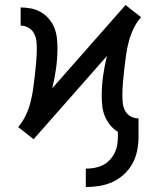

<svg xmlns="http://www.w3.org/2000/svg" viewBox="-20 -550 640 772"><path d="M325 202V128Q343 128 360 125Q377 122 392.5 114.5Q408 107 420 94.5Q432 82 440 66.5Q448 51 451 34Q454 17 454 0V-20Q436 -31 423 -47Q410 -63 402 -82Q394 -101 391.5 -121.5Q389 -142 389 -163Q389 -204 394.5 -244.5Q400 -285 410 -325L115 10L84 -15L53 -39Q71 -60 83 -85Q95 -110 102 -136.5Q109 -163 113 -190.5Q117 -218 120 -245.5Q123 -273 125.5 -300.5Q128 -328 128 -355Q128 -371 126 -387Q124 -403 116 -417Q108 -431 93.5 -439Q79 -447 63 -447V-520Q84 -520 105 -516Q126 -512 144 -501.5Q162 -491 176 -475Q190 -459 198 -439.5Q206 -420 208.5 -399Q211 -378 211 -357Q211 -316 205.5 -275.5Q200 -235 190 -195L485 -530L516 -505L547 -481Q529 -460 517 -435Q505 -410 498 -383.5Q491 -357 487 -329.5Q483 -302 480 -274.5Q477 -247 474.5 -219.5Q472 -192 472 -165Q472 -149 474 -133Q476 -117 484 -103Q492 -89 506.5 -81.5Q521 -74 537 -74V0Q537 28 531.5 55.5Q526 83 513 107Q500 131 479 150.5Q458 170 433 181.5Q408 193 380.5 197.5Q353 202 325 202Z"/></svg>

Font: Iosevka Meiseki Sans
Style: Regular
Weight: 400
Monospace: yes
Designer: Belleve Invis
Foundry: Belleve Invis
Version: Version 11.2.6; ttfautohint (v1.8.4)